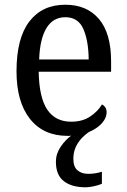

<svg xmlns="http://www.w3.org/2000/svg" viewBox="-20 -566 537 814"><path d="M342 228Q284 228 250.5 202Q217 176 217 120Q217 86 237 56.5Q257 27 282 9Q279 10 275 10Q271 10 266 10Q164 10 107 -62Q50 -134 50 -264Q50 -404 104.5 -475Q159 -546 257 -546Q348 -546 399.5 -485.5Q451 -425 451 -306V-262H144Q146 -152 180.5 -101Q215 -50 282 -50Q330 -50 363 -72.5Q396 -95 412 -123Q420 -120 426 -111.5Q432 -103 432 -90Q432 -72 421 -55.5Q410 -39 393 -26.5Q376 -14 358 -7Q340 5 324.5 22Q309 39 300 60Q291 81 291 108Q291 141 308.5 156Q326 171 354 171Q368 171 382 169Q396 167 412 162V213Q403 217 390.5 220.5Q378 224 365 226Q352 228 342 228ZM356 -314Q355 -395 333 -444Q311 -493 257 -493Q205 -493 177 -447Q149 -401 146 -314Z"/></svg>

Font: Noto Serif Thai SemiCondensed
Style: Regular
Weight: 400
Width: 4
Designer: Monotype Design Team
Foundry: Monotype Imaging Inc.
Version: Version 2.002